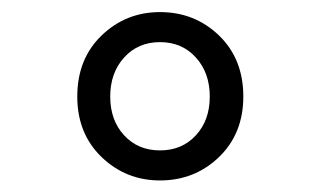

<svg xmlns="http://www.w3.org/2000/svg" viewBox="-20 -785 540 324"><path d="M250 -480.5Q192.4 -480.5 151.4 -520Q110.4 -559.6 110.4 -622.1Q110.4 -685.5 151.4 -725.1Q192.4 -764.6 250 -764.6Q308.6 -764.6 349.6 -725.1Q390.6 -685.5 390.6 -622.1Q390.6 -559.6 349.6 -520Q308.6 -480.5 250 -480.5ZM189.5 -556.6Q212.9 -531.2 250 -531.2Q287.1 -531.2 310.5 -556.6Q334 -582 334 -622.1Q334 -662.1 310.5 -688Q287.1 -713.9 250 -713.9Q212.9 -713.9 189.5 -688Q166 -662.1 166 -622.1Q166 -582 189.5 -556.6Z"/></svg>

Font: GenEi Gothic M Regular
Style: Regular
Weight: 400
Designer: o_tamon (Modified); [Source Han Sans]
Ryoko NISHIZUKA  (kana & ideographs); Paul D. Hunt (Latin, Greek & Cyrillic); Wenl
Version: Version 1.1a;Original Version 1.004